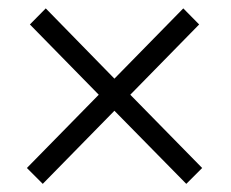

<svg xmlns="http://www.w3.org/2000/svg" viewBox="-20 -496 563 467"><path d="M45.4 -87.4 220.2 -265.6 52.7 -436.5 91.3 -475.6 258.3 -304.7 425.8 -475.6 464.4 -436.5 296.9 -265.6 471.7 -87.4 433.1 -48.8 258.3 -226.6 84 -48.8Z"/></svg>

Font: Roboto Light
Style: Regular
Weight: 300
Designer: Google
Version: Version 2.137; 2017